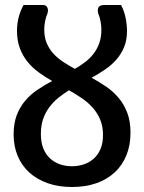

<svg xmlns="http://www.w3.org/2000/svg" viewBox="-20 -740 576 768"><path d="M268 -75Q292.5 -75 315 -82.5Q337.5 -90 354.8 -105.2Q372 -120.5 382 -144Q392 -167.5 392 -199.5Q392 -234.5 381 -261Q370 -287.5 351.2 -308.8Q332.5 -330 307.8 -346.8Q283 -363.5 256 -379Q232.5 -364.5 212.2 -347.8Q192 -331 176.5 -310Q161 -289 152.2 -263Q143.5 -237 143.5 -204Q143.5 -170 153.5 -145.8Q163.5 -121.5 180.8 -105.8Q198 -90 220.5 -82.5Q243 -75 268 -75ZM464 -720Q476.5 -697.5 482.2 -669.5Q488 -641.5 488 -616Q488 -579 476.2 -551Q464.5 -523 445 -501Q425.5 -479 400 -461.8Q374.5 -444.5 346.5 -429Q376.5 -412.5 404.5 -393.5Q432.5 -374.5 454.2 -348.8Q476 -323 489 -289Q502 -255 502 -209Q502 -159.5 485.8 -119.2Q469.5 -79 439.2 -50.8Q409 -22.5 365.5 -7.2Q322 8 268 8Q214 8 170.8 -7.2Q127.5 -22.5 97.2 -50Q67 -77.5 50.8 -116.2Q34.5 -155 34.5 -202Q34.5 -247 47.2 -280Q60 -313 81.5 -338Q103 -363 130.8 -381.5Q158.5 -400 188.5 -416Q160.5 -432 135 -450.5Q109.5 -469 90.2 -492.8Q71 -516.5 59.5 -546.8Q48 -577 48 -617Q48 -643.5 54 -668.2Q60 -693 74 -720H152Q164.5 -720 169.2 -710.2Q174 -700.5 170 -686.5Q164 -673 160.5 -656Q157 -639 157 -621.5Q157 -591 166.8 -567.8Q176.5 -544.5 193.2 -526Q210 -507.5 232.2 -492.8Q254.5 -478 279.5 -464.5Q302 -477.5 321.2 -492.2Q340.5 -507 354.8 -525.8Q369 -544.5 377.2 -567.8Q385.5 -591 385.5 -620.5Q385.5 -638 382.2 -655Q379 -672 373 -685.5Q369 -700 373.8 -710Q378.5 -720 398 -720Z"/></svg>

Font: Lato SemiBold
Style: Regular
Weight: 600
Designer: Lukasz Dziedzic with Adam Twardoch and Botio Nikoltchev
Foundry: tyPoland Lukasz Dziedzic
Version: Version 2.015; 2015-08-06; http://www.latofonts.com/